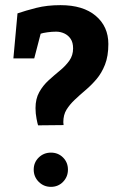

<svg xmlns="http://www.w3.org/2000/svg" viewBox="-20 -722 469 746"><path d="M128 -235Q126 -240 122 -260.5Q118 -281 118 -302Q118 -338 132.5 -364Q147 -390 169 -410Q191 -430 213 -448Q235 -466 249.5 -486.5Q264 -507 264 -534Q264 -557 254.5 -571Q245 -585 230 -592Q215 -599 198 -599Q182 -599 164 -596.5Q146 -594 138 -591L113 -495H32L48 -670Q80 -681 121.5 -691.5Q163 -702 215 -702Q303 -702 352 -660.5Q401 -619 401 -551Q401 -504 388 -471Q375 -438 355 -414.5Q335 -391 312.5 -372Q290 -353 270 -334Q251 -316 238.5 -296Q226 -276 226 -247Q226 -245 226.5 -242Q227 -239 227 -236ZM178 4Q150 4 130.5 -15.5Q111 -35 111 -63Q111 -91 130.5 -110Q150 -129 178 -129Q206 -129 225 -110Q244 -91 244 -63Q244 -35 225 -15.5Q206 4 178 4Z"/></svg>

Font: Kreon
Style: Bold
Weight: 700
Designer: Julia Petretta
Foundry: Julia Petretta and Eli Heuer
Version: Version 2.002